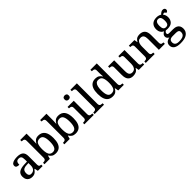

<svg xmlns="http://www.w3.org/2000/svg" viewBox="340 -2389 4255 4255"><g transform="rotate(-45 2467.5 -261.5)"><path d="M204 10Q160 10 124.5 -7.5Q89 -25 69 -60.5Q49 -96 49 -151Q49 -231 105 -269.5Q161 -308 276 -312L358 -315V-373Q358 -409 352.5 -436Q347 -463 329 -478.5Q311 -494 274 -494Q239 -494 220.5 -480Q202 -466 195.5 -441.5Q189 -417 189 -385Q141 -385 116 -399.5Q91 -414 91 -449Q91 -485 116.5 -506Q142 -527 184.5 -537Q227 -547 278 -547Q373 -547 420.5 -508Q468 -469 468 -375V-117Q468 -89 474 -73.5Q480 -58 494 -51.5Q508 -45 530 -45H533V0H384L367 -81H358Q337 -54 317 -33.5Q297 -13 271 -1.5Q245 10 204 10ZM236 -55Q274 -55 301 -71.5Q328 -88 343 -119Q358 -150 358 -191V-270L299 -267Q247 -265 217 -250.5Q187 -236 174.5 -210Q162 -184 162 -146Q162 -116 170 -95.5Q178 -75 194.5 -65Q211 -55 236 -55Z M940 10Q882 10 845.5 -14.5Q809 -39 787 -78H780L759 0H591V-45H598Q620 -45 638.5 -50Q657 -55 668 -70.5Q679 -86 679 -116V-647Q679 -677 667.5 -691.5Q656 -706 638 -710.5Q620 -715 598 -715H591V-760H789V-580Q789 -563 788.5 -537.5Q788 -512 786.5 -488Q785 -464 784 -452H789Q811 -496 847 -521.5Q883 -547 941 -547Q1039 -547 1091.5 -480Q1144 -413 1144 -269Q1144 -173 1120.5 -111Q1097 -49 1051.5 -19.5Q1006 10 940 10ZM916 -57Q978 -57 1004.5 -112Q1031 -167 1031 -270Q1031 -376 1004.5 -428Q978 -480 915 -480Q843 -480 816 -428Q789 -376 789 -269Q789 -201 800.5 -153.5Q812 -106 840 -81.5Q868 -57 916 -57Z M1564 10Q1506 10 1469.5 -14.5Q1433 -39 1411 -78H1404L1383 0H1215V-45H1222Q1244 -45 1262.5 -50Q1281 -55 1292 -70.5Q1303 -86 1303 -116V-647Q1303 -677 1291.5 -691.5Q1280 -706 1262 -710.5Q1244 -715 1222 -715H1215V-760H1413V-580Q1413 -563 1412.5 -537.5Q1412 -512 1410.5 -488Q1409 -464 1408 -452H1413Q1435 -496 1471 -521.5Q1507 -547 1565 -547Q1663 -547 1715.5 -480Q1768 -413 1768 -269Q1768 -173 1744.5 -111Q1721 -49 1675.5 -19.5Q1630 10 1564 10ZM1540 -57Q1602 -57 1628.5 -112Q1655 -167 1655 -270Q1655 -376 1628.5 -428Q1602 -480 1539 -480Q1467 -480 1440 -428Q1413 -376 1413 -269Q1413 -201 1424.5 -153.5Q1436 -106 1464 -81.5Q1492 -57 1540 -57Z M1842 0V-45H1855Q1875 -45 1893 -49.5Q1911 -54 1922.5 -68.5Q1934 -83 1934 -111V-425Q1934 -454 1922.5 -468Q1911 -482 1893 -486.5Q1875 -491 1855 -491H1850V-536H2044V-115Q2044 -85 2055 -70Q2066 -55 2084.5 -50Q2103 -45 2123 -45H2136V0ZM1985 -633Q1957 -633 1938.5 -648Q1920 -663 1920 -698Q1920 -734 1939 -748.5Q1958 -763 1985 -763Q2011 -763 2030.5 -748.5Q2050 -734 2050 -698Q2050 -663 2030.5 -648Q2011 -633 1985 -633Z M2164 0V-45H2177Q2198 -45 2216 -50Q2234 -55 2245 -70Q2256 -85 2256 -115V-649Q2256 -678 2244.5 -692Q2233 -706 2215 -710.5Q2197 -715 2177 -715H2164V-760H2366V-115Q2366 -85 2377 -70Q2388 -55 2406.5 -50Q2425 -45 2445 -45H2457V0Z M2729 10Q2663 10 2617.5 -19Q2572 -48 2548.5 -109.5Q2525 -171 2525 -267Q2525 -364 2548.5 -425.5Q2572 -487 2617.5 -517Q2663 -547 2728 -547Q2785 -547 2821.5 -523Q2858 -499 2880 -461H2886Q2883 -487 2881.5 -518.5Q2880 -550 2880 -574V-649Q2880 -678 2868.5 -692Q2857 -706 2838.5 -710.5Q2820 -715 2798 -715H2790V-760H2990V-114Q2990 -84 3001.5 -69Q3013 -54 3031.5 -49.5Q3050 -45 3072 -45H3079V0H2903L2887 -87H2882Q2860 -42 2824 -16Q2788 10 2729 10ZM2753 -57Q2825 -57 2852.5 -109Q2880 -161 2880 -268Q2880 -370 2853 -425Q2826 -480 2752 -480Q2711 -480 2686 -455Q2661 -430 2649 -383Q2637 -336 2637 -267Q2637 -162 2663.5 -109.5Q2690 -57 2753 -57Z M3365 10Q3286 10 3243.5 -37Q3201 -84 3201 -187V-422Q3201 -452 3190.5 -466.5Q3180 -481 3162.5 -486Q3145 -491 3123 -491H3120V-536H3311V-198Q3311 -155 3319.5 -124Q3328 -93 3349.5 -76.5Q3371 -60 3408 -60Q3448 -60 3474 -80Q3500 -100 3512 -136Q3524 -172 3524 -219V-421Q3524 -452 3513.5 -467Q3503 -482 3485 -486.5Q3467 -491 3445 -491H3442V-536H3634V-111Q3634 -82 3644.5 -67.5Q3655 -53 3673 -49Q3691 -45 3712 -45H3716V0H3546L3531 -78H3526Q3495 -23 3454 -6.5Q3413 10 3365 10Z M3766 0V-45H3772Q3795 -45 3813.5 -50Q3832 -55 3842.5 -70.5Q3853 -86 3853 -116V-424Q3853 -453 3842.5 -467.5Q3832 -482 3814.5 -486.5Q3797 -491 3775 -491H3771V-536H3946L3959 -458H3964Q3985 -496 4008.5 -515Q4032 -534 4059.5 -540.5Q4087 -547 4119 -547Q4198 -547 4242 -500.5Q4286 -454 4286 -352V-117Q4286 -86 4295 -70.5Q4304 -55 4320.5 -50Q4337 -45 4359 -45H4364V0H4176V-341Q4176 -406 4153.5 -441.5Q4131 -477 4075 -477Q4033 -477 4008.5 -455Q3984 -433 3973.5 -396Q3963 -359 3963 -317V-111Q3963 -83 3973.5 -68.5Q3984 -54 4001.5 -49.5Q4019 -45 4041 -45H4045V0Z M4623 240Q4516 240 4462 202.5Q4408 165 4408 96Q4408 58 4425 32Q4442 6 4471 -9Q4500 -24 4536 -29Q4514 -38 4495 -59Q4476 -80 4476 -113Q4476 -144 4494 -166.5Q4512 -189 4548 -210Q4504 -227 4479 -268Q4454 -309 4454 -362Q4454 -448 4502.5 -497.5Q4551 -547 4648 -547Q4684 -547 4715.5 -537Q4747 -527 4763 -514Q4776 -528 4790.5 -540.5Q4805 -553 4823 -561Q4841 -569 4862 -569Q4894 -569 4909.5 -553Q4925 -537 4925 -516Q4925 -494 4912 -478Q4899 -462 4867 -462Q4867 -476 4859 -487Q4851 -498 4833 -498Q4821 -498 4811 -495Q4801 -492 4792 -487Q4810 -465 4822 -435Q4834 -405 4834 -364Q4834 -289 4788.5 -240Q4743 -191 4648 -191Q4636 -191 4619.5 -192.5Q4603 -194 4594 -196Q4576 -187 4563 -172.5Q4550 -158 4550 -136Q4550 -118 4562 -109Q4574 -100 4608 -100H4723Q4785 -100 4822.5 -80.5Q4860 -61 4877.5 -27.5Q4895 6 4895 51Q4895 138 4829 189Q4763 240 4623 240ZM4625 188Q4694 188 4732.5 173.5Q4771 159 4787 133Q4803 107 4803 73Q4803 31 4778.5 16Q4754 1 4707 1H4604Q4578 1 4554 8Q4530 15 4514.5 34Q4499 53 4499 91Q4499 119 4511 141Q4523 163 4550.5 175.5Q4578 188 4625 188ZM4645 -242Q4676 -242 4694.5 -255.5Q4713 -269 4720.5 -296.5Q4728 -324 4728 -365Q4728 -408 4720 -437Q4712 -466 4693.5 -480.5Q4675 -495 4644 -495Q4614 -495 4595.5 -480Q4577 -465 4568.5 -436Q4560 -407 4560 -364Q4560 -303 4580 -272.5Q4600 -242 4645 -242Z"/></g></svg>

Font: Noto Serif Armenian Medium
Style: Regular
Weight: 500
Version: Version 2.007